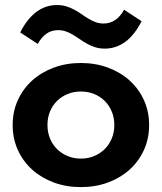

<svg xmlns="http://www.w3.org/2000/svg" viewBox="-20 -731 645 765"><path d="M302.3 14.5Q244.5 14.5 195 -3.6Q145.5 -21.8 108.9 -54.5Q72.3 -87.3 51.4 -132.7Q30.5 -178.2 30.5 -232.7Q30.5 -287.3 51.4 -332.7Q72.3 -378.2 108.9 -410.9Q145.5 -443.6 195 -461.8Q244.5 -480 302.3 -480Q360 -480 409.5 -461.8Q459.1 -443.6 495.7 -410.9Q532.3 -378.2 553.2 -332.7Q574.1 -287.3 574.1 -232.7Q574.1 -178.2 553.2 -132.7Q532.3 -87.3 495.7 -54.5Q459.1 -21.8 409.5 -3.6Q360 14.5 302.3 14.5ZM302.3 -99.1Q330.5 -99.1 354.8 -109.1Q379.1 -119.1 397 -136.8Q415 -154.5 425.2 -179.1Q435.5 -203.6 435.5 -232.7Q435.5 -262.3 425.2 -286.8Q415 -311.4 397 -329.1Q379.1 -346.8 354.8 -356.6Q330.5 -366.4 302.3 -366.4Q274.1 -366.4 249.8 -356.6Q225.5 -346.8 207.5 -329.1Q189.5 -311.4 179.3 -286.8Q169.1 -262.3 169.1 -232.7Q169.1 -203.6 179.3 -179.1Q189.5 -154.5 207.5 -136.8Q225.5 -119.1 249.8 -109.1Q274.1 -99.1 302.3 -99.1ZM60.5 -601.8Q87.7 -655.5 124.5 -683.2Q161.4 -710.9 206.8 -710.9Q227.7 -710.9 245 -705.5Q262.3 -700 277.3 -691.8Q292.3 -683.6 305.7 -674.1Q319.1 -664.5 332.7 -656.4Q346.4 -648.2 361.1 -642.7Q375.9 -637.3 392.7 -637.3Q444.1 -637.3 474.5 -692.3L544.1 -646.4Q515.9 -590.9 478.9 -564.1Q441.8 -537.3 397.7 -537.3Q376.8 -537.3 359.5 -542.7Q342.3 -548.2 327.5 -556.4Q312.7 -564.5 299.1 -574.1Q285.5 -583.6 271.8 -591.8Q258.2 -600 243.4 -605.5Q228.6 -610.9 211.8 -610.9Q184.5 -610.9 164.5 -596.4Q144.5 -581.8 130.5 -555.9Z"/></svg>

Font: Spartan
Style: Bold
Weight: 700
Designer: Matt Bailey, Mirko Velimirovic
Foundry: Matt Bailey
Version: Version 1.005